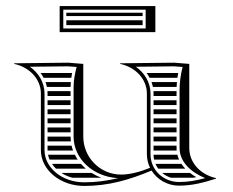

<svg xmlns="http://www.w3.org/2000/svg" viewBox="-20 -609 770 634"><path d="M199 -556H451V-567H199ZM199 -542V-526H451V-542ZM493 -503V-589H177V-503ZM461 -515H189V-577H461ZM219.3 -22H314.7C303.2 -26.3 292.4 -31.7 282.4 -38H182.7C193.4 -31.1 205.7 -25.6 219.3 -22ZM143.7 -82H236.5C233 -87.1 229.9 -92.5 227.2 -98H138.6C139.7 -92.6 141.4 -87.2 143.7 -82ZM151.5 -68C155.3 -62.3 159.8 -57 164.9 -52H263.4C257.6 -57 252.2 -62.3 247.3 -68ZM137 -112H221.1C219.2 -117.2 217.6 -122.5 216.4 -128H137V-113C137 -112.7 137 -112.3 137 -112ZM137 -202H213V-218H137ZM137 -188V-172H213V-188ZM137 -158V-142H213.9C213.3 -147.2 213 -152.6 213 -158ZM137 -292H213V-308H136.7C136.9 -305.4 137 -302.7 137 -300ZM137 -278V-262H213V-278ZM137 -248V-232H213V-248ZM114 -368C117.8 -362.9 121.2 -357.6 124.1 -352H215.4C216.2 -357.4 217.1 -362.7 218.2 -368ZM130.3 -338C132.2 -332.8 133.7 -327.5 134.8 -322H213C213.1 -327.5 213.3 -332.8 213.8 -338ZM544.8 -22H617.4C621.1 -22.6 624.7 -23.3 628.2 -24C620.8 -28.3 613.8 -32.9 607.4 -38H515.5C524 -30.8 534 -25.4 544.8 -22ZM488.9 -82H571.3C568.9 -87.1 567.1 -92.5 565.7 -98H487C487.1 -92.5 487.8 -87.1 488.9 -82ZM493.3 -68C495.7 -62.3 498.8 -56.9 502.4 -52H591.9C587.1 -57 582.8 -62.4 579.1 -68ZM487 -202H563V-218H487ZM487 -188V-172H563V-188ZM487 -158V-142H563V-158ZM487 -128V-112H563.3C563.1 -114.6 563 -117.3 563 -120V-128ZM487 -292H563V-308H486.7C486.9 -305.4 487 -302.7 487 -300ZM487 -278V-262H563V-278ZM487 -248V-232H563V-248ZM464 -368C467.8 -362.9 471.2 -357.6 474.1 -352H565.8C566.5 -357.4 567.4 -362.7 568.4 -368ZM480.3 -338C482.2 -332.8 483.7 -327.5 484.8 -322H563.2C563.4 -327.4 563.8 -332.7 564.2 -338ZM255 -398 205 -402 27 -400V-398C77.9 -386.8 115 -347.8 115 -300V-113C115 -47.9 179.1 5 258 5C338.4 5 406.5 -14.9 480.5 -45.8C499.1 -16 532.7 4 571 4C614.6 4 651.1 -5.7 693 -19V-21C642 -32.2 605 -71.8 605 -120V-398L555 -402L377 -400V-398C427.9 -386.8 465 -347.8 465 -300V-100C465 -83.8 468.8 -68.5 475.5 -54.8C444.9 -42.6 411.1 -32.5 379.9 -32.5C311 -32.5 255 -88.7 255 -158ZM571 -8C521.5 -8 477 -45.5 477 -100V-300C477 -336.8 457 -368.7 428.6 -388.6L554.6 -390L583 -387.9C576.3 -361.1 573 -337.7 573 -310V-120C573 -75.4 609.4 -40.3 657.5 -20.9C627.7 -12.7 601.8 -8 571 -8ZM370.2 -20.8C334.2 -12 297.5 -7 258 -7C183.7 -7 127 -56.4 127 -113V-300C127 -336.8 107 -368.7 78.6 -388.6L204.6 -390L233 -387.9C227.1 -364.4 223 -344.1 223 -320V-158C223 -84.5 288 -24.8 370.2 -20.8Z"/></svg>

Font: SortefaxS02
Style: Medium
Weight: 500
Designer: gluk
Foundry: gluk
Version: Version 0.261